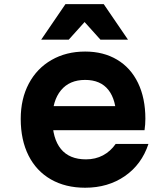

<svg xmlns="http://www.w3.org/2000/svg" viewBox="-20 -878 790 917"><path d="M583.7 -371.2 535.5 -310.3Q535.5 -400.7 497.8 -448.5Q460.1 -496.3 386.7 -496.3Q311.9 -496.3 271.1 -446.7Q230.3 -397.1 230.3 -310.3Q230.3 -216.4 270.8 -166.6Q311.2 -116.9 390.7 -116.9Q435.8 -116.9 471.8 -136Q507.7 -155.1 532.5 -190.6H689Q656.8 -92.7 576.4 -37Q496 18.6 386.7 18.6Q292.8 18.6 223.2 -21.2Q153.6 -61 116.3 -135.1Q79 -209.3 79 -310.3Q79 -405.9 117.6 -478.7Q156.2 -551.5 226.2 -591.6Q296.1 -631.8 386.7 -631.8Q473.9 -631.8 539 -593.1Q604.1 -554.5 639.2 -481.9Q674.3 -409.2 674.3 -310.9Q674.3 -283.5 670.3 -256.1H204.7V-371.2ZM292.7 -858.4H475.3L591.2 -688.7H459.6L337.2 -824.8H430.8L308.4 -688.7H176.8Z"/></svg>

Font: Martian Mono Custom sWd Rg
Style: Regular
Weight: 400
Width: 6
Monospace: yes
Designer: Alex Havermale
Foundry: Evil Martians
Version: Version 1.000